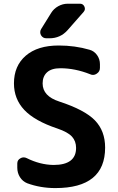

<svg xmlns="http://www.w3.org/2000/svg" viewBox="-20 -1004 622 1014"><path d="M250 -935.5Q263.7 -958 287.6 -971.2Q311.5 -984.4 337.9 -984.4H402.3Q418.9 -984.4 425.8 -969.2Q432.6 -954.1 421.9 -941.4L336.9 -844.7Q298.8 -801.8 241.2 -801.8H224.6Q206.1 -801.8 196.3 -818.4Q192.4 -826.2 192.4 -834Q192.4 -842.8 197.3 -850.6ZM507.8 -645.5Q507.8 -626 491.2 -615.2Q481.4 -608.4 470.7 -608.4Q462.9 -608.4 455.1 -612.3Q376 -643.6 298.8 -643.6Q252 -643.6 228.5 -622.1Q205.1 -600.6 205.1 -563.5Q205.1 -496.1 293 -467.8Q427.7 -423.8 481.4 -368.2Q535.2 -312.5 535.2 -224.6Q535.2 -10.7 272.5 -10.7Q193.4 -10.7 124 -36.1Q99.6 -45.9 85.4 -68.4Q71.3 -90.8 71.3 -118.2V-140.6Q71.3 -159.2 87.9 -168Q95.7 -172.9 104.5 -172.9Q113.3 -172.9 121.1 -168.9Q191.4 -133.8 262.7 -132.8Q381.8 -132.8 381.8 -222.7Q381.8 -258.8 359.9 -282.7Q337.9 -306.6 283.2 -325.2Q163.1 -365.2 108.4 -423.3Q53.7 -481.4 53.7 -563.5Q53.7 -656.2 116.2 -710Q178.7 -763.7 290 -763.7Q376 -763.7 453.1 -741.2Q477.5 -734.4 492.7 -712.9Q507.8 -691.4 507.8 -665Z"/></svg>

Font: Gen Jyuu Gothic Bold
Style: Bold
Weight: 700
Designer: [Source Han Sans]
Ryoko NISHIZUKA  (kana & ideographs); Paul D. Hunt (Latin, Greek & Cyrillic); Wenlong ZHANG  (bopomofo
Version: Version 1.002.20150607